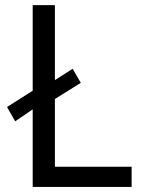

<svg xmlns="http://www.w3.org/2000/svg" viewBox="-20 -740 560 760"><path d="M109.4 -307.1 40 -259.8 7.8 -316.4 109.4 -380.9V-719.7H197.3V-422.9L267.6 -467.8L299.8 -412.1L197.3 -348.1V-80.1H501V0H109.4Z"/></svg>

Font: Reddit Sans Vanilla
Style: Regular
Weight: 400
Designer: Stephen Hutchings
Foundry: Reddit
Version: Version 1.013